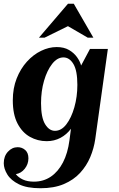

<svg xmlns="http://www.w3.org/2000/svg" viewBox="-39 -740 634 1020"><path d="M-19 127Q-19 90 3 66Q25 42 55 42Q78 42 95 57Q112 72 112 101Q112 132 92.5 156.5Q73 181 45 185Q59 203 83 214Q107 225 141 225Q192 225 231 198.5Q270 172 295.5 123Q321 74 330 5L338 -56Q315 -25 282 -7.5Q249 10 209 10Q161 10 120 -13Q79 -36 54 -84Q29 -132 29 -207Q29 -271 49.5 -323Q70 -375 104 -412.5Q138 -450 179.5 -470Q221 -490 262 -490Q301 -490 327.5 -474.5Q354 -459 370 -436.5Q386 -414 392 -392L439 -480H534L467 -1Q460 48 440.5 94.5Q421 141 386.5 178.5Q352 216 300 238Q248 260 176 260Q104 260 61.5 239Q19 218 0 187Q-19 156 -19 127ZM179 -192Q179 -116 200.5 -80.5Q222 -45 253 -45Q287 -45 313.5 -79.5Q340 -114 356 -170Q372 -226 372 -289Q372 -365 351 -400Q330 -435 298 -435Q265 -435 238 -400.5Q211 -366 195 -311Q179 -256 179 -192ZM427 -540 322 -601 198 -540H168L322 -720H353L457 -540Z"/></svg>

Font: Brygada 1918
Style: Italic
Weight: 400
Italic angle: -8°
Designer: Mateusz Machalski | Borys Kosmynka | Przemek Hoffer
Foundry: NIEPODLEGLA 2018
Version: Version 3.006